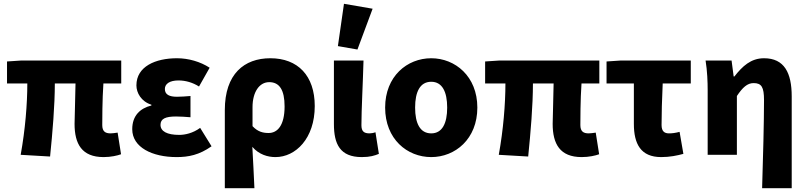

<svg xmlns="http://www.w3.org/2000/svg" viewBox="-20 -816 4251 1012"><path d="M526 12C565 12 599 4 618 -3L600 -117C586 -115 573 -113 563 -113C535 -113 519 -123 519 -157C519 -178 519 -292 525 -376H619V-497H92L17 -492V-376H124C124 -268 113 -133 89 0L244 9C257 -120 269 -259 269 -376H378C377 -296 373 -191 373 -163C373 -58 411 12 526 12Z M911 12C973 12 1030 1 1095 -45L1035 -142C997 -114 955 -105 925 -105C860 -105 826 -124 826 -158C826 -190 852 -202 908 -202C932 -202 959 -200 984 -198V-310C961 -308 934 -306 913 -306C873 -306 849 -317 849 -347C849 -374 874 -392 921 -392C958 -392 996 -381 1029 -360L1085 -459C1036 -491 973 -509 913 -509C800 -509 699 -466 699 -366C699 -327 724 -281 778 -264V-260C718 -245 677 -206 677 -135C677 -39 783 12 911 12Z M1165 176H1321C1318 105 1314 33 1310 -42C1345 -1 1392 12 1432 12C1538 12 1639 -86 1639 -257C1639 -417 1550 -509 1405 -509C1267 -509 1165 -426 1165 -236ZM1396 -115C1367 -115 1339 -121 1311 -151V-251C1311 -331 1347 -383 1399 -383C1453 -383 1480 -342 1480 -255C1480 -154 1442 -115 1396 -115Z M1887 12C1931 12 1955 4 1977 -5L1959 -119C1949 -115 1936 -113 1928 -113C1899 -113 1885 -123 1885 -156C1885 -235 1893 -383 1896 -497H1740V-162C1740 -57 1772 12 1887 12ZM1864 -555 1944 -770 1793 -796 1761 -573Z M2253 12C2379 12 2496 -83 2496 -249C2496 -414 2379 -509 2253 -509C2126 -509 2010 -414 2010 -249C2010 -83 2126 12 2253 12ZM2253 -113C2194 -113 2168 -166 2168 -249C2168 -332 2194 -385 2253 -385C2311 -385 2337 -332 2337 -249C2337 -166 2311 -113 2253 -113Z M3046 12C3085 12 3119 4 3138 -3L3120 -117C3106 -115 3093 -113 3083 -113C3055 -113 3039 -123 3039 -157C3039 -178 3039 -292 3045 -376H3139V-497H2612L2537 -492V-376H2644C2644 -268 2633 -133 2609 0L2764 9C2777 -120 2789 -259 2789 -376H2898C2897 -296 2893 -191 2893 -163C2893 -58 2931 12 3046 12Z M3465 12C3510 12 3549 4 3582 -5L3562 -121C3539 -115 3523 -113 3506 -113C3483 -113 3467 -123 3467 -157C3467 -212 3469 -294 3473 -376H3621V-497H3252L3177 -492V-376H3321V-163C3321 -58 3357 12 3465 12Z M3997 176H4153V-308C4153 -432 4114 -509 4007 -509C3938 -509 3893 -467 3851 -413H3847L3836 -497H3699C3708 -442 3710 -382 3710 -342V0H3864V-310C3894 -355 3919 -378 3952 -378C3994 -378 4007 -357 4007 -288C4007 -177 4002 22 3997 176Z"/></svg>

Font: Source Sans Pro
Style: Bold
Weight: 700
Designer: Paul D. Hunt
Foundry: Adobe Systems Incorporated
Version: Version 3.006;hotconv 1.0.111;makeotfexe 2.5.65597